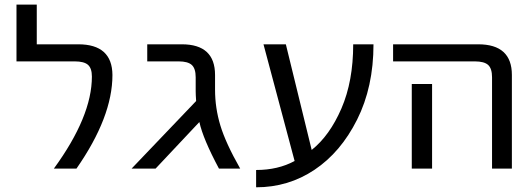

<svg xmlns="http://www.w3.org/2000/svg" viewBox="-20 -712 2251 813"><path d="M311.5 -524.4Q455.1 -524.4 456.1 -394.5Q456.1 -216.8 303.7 2H208Q369.1 -218.8 369.1 -387.7Q369.1 -422.9 352.5 -437.5Q335.9 -452.1 295.9 -452.1H49.8V-692.4H135.7V-524.4Z M890.6 -332Q890.6 -254.9 913.1 -180.7Q935.5 -106.4 997.1 2H907.2Q839.8 -124 824.2 -195.3L638.7 2H537.1L810.5 -284.2Q808.6 -311.5 808.6 -325.2V-384.8Q808.6 -421.9 792 -437Q775.4 -452.1 736.3 -452.1H603.5V-524.4H750Q890.6 -524.4 890.6 -394.5Z M1299.8 -77.1Q1376 -137.7 1425.8 -252.9Q1475.6 -368.2 1475.6 -524.4H1561.5Q1561.5 -343.8 1492.2 -205.6Q1422.9 -67.4 1312 6.8Q1201.2 81.1 1064.5 81.1V7.8Q1157.2 7.8 1227.5 -30.3L1095.7 -524.4H1190.4Z M1644.5 -452.1V-524.4H2004.9Q2147.5 -524.4 2147.5 -394.5V2H2063.5V-384.8Q2063.5 -421.9 2046.9 -437Q2030.3 -452.1 1990.2 -452.1ZM1809.6 -356.4V-77.1V2H1723.6V-77.1V-356.4Z"/></svg>

Font: Nasu
Style: Regular
Weight: 400
Designer: Ryoko NISHIZUKA (kana &amp; ideographs); Paul D. Hunt (Latin, Greek &amp; Cyrillic); Wenlong ZHANG (bopomofo); Sandoll C
Version: Version 2014.1215